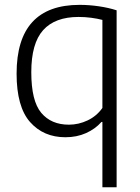

<svg xmlns="http://www.w3.org/2000/svg" viewBox="-20 -570 592 810"><path d="M412 -55.5H408Q382 -26 343 -8.5Q304 9 256 9Q163.5 9 106.8 -55.2Q50 -119.5 50 -259.5Q50 -549.5 316 -549.5Q355.5 -549.5 396.8 -543.5Q438 -537.5 472 -526.5V220H412ZM412 -114.5V-486Q391.5 -491.5 365 -495Q338.5 -498.5 311.5 -498.5Q212 -498.5 162 -442.8Q112 -387 112 -265.5Q112 -144 154 -94Q196 -44 270.5 -44Q311.5 -44 349.5 -62Q387.5 -80 412 -114.5Z"/></svg>

Font: Encode Sans Light
Style: Regular
Weight: 300
Designer: Multiple Designers
Foundry: Impallari Type
Version: Version 2.000